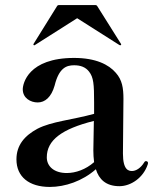

<svg xmlns="http://www.w3.org/2000/svg" viewBox="-20 -725 610 759"><path d="M115 -546C116 -546 117 -546 118 -547L285 -653L452 -547C454 -546 454 -546 455 -546C458 -546 459 -547 459 -549C459 -550 459 -550 458 -552L365 -700C363 -704 360 -705 356 -705H214C210 -705 207 -704 205 -700L113 -552C112 -550 112 -550 112 -549C112 -547 114 -546 115 -546ZM557 -88C555 -88 553 -88 550 -83C536 -60 517 -49 502 -49C489 -49 466 -52 466 -118C466 -190 468 -267 468 -334C468 -377 463 -409 438 -437C410 -470 358 -496 273 -496C91 -496 70 -394 70 -372C70 -337 101 -320 129 -320C158 -320 183 -341 196 -387C213 -456 242 -467 273 -467C298 -467 318 -460 332 -442C350 -419 352 -392 352 -320V-275C265 -251 184 -245 128 -216C78 -189 45 -152 45 -95C45 -26 95 14 177 14C237 14 306 -9 359 -56C371 -17 398 11 452 11C498 11 547 -23 564 -75C565 -78 565 -80 565 -81C565 -85 562 -88 557 -88ZM244 -41C193 -41 165 -68 165 -103C165 -171 224 -215 351 -247L349 -130C349 -115 350 -99 352 -84C319 -55 279 -41 244 -41Z"/></svg>

Font: Shippori Mincho OTF
Style: Bold
Weight: 800
Designer: FONTDASU
Foundry: FONTDASU / Google Inc. / but / Adobe
Version: Version 3.300;hotconv 1.0.109;makeotfexe 2.5.65596